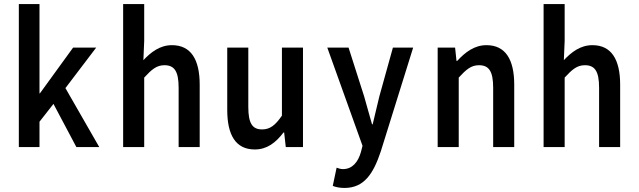

<svg xmlns="http://www.w3.org/2000/svg" viewBox="-20 -726 3153 948"><path d="M73 0H175V-125L244 -213L357 0H470L303 -291L455 -491H341L177 -265H175V-706H73Z M588 0H692V-343C729 -383 753 -404 792 -404C841 -404 862 -374 862 -293V0H966V-308C966 -432 923 -503 829 -503C769 -503 725 -468 688 -429L692 -524V-706H588Z M1102 -183C1102 -59 1144 12 1238 12C1298 12 1341 -21 1380 -72H1383L1391 0H1476V-491H1372V-155C1339 -107 1313 -87 1274 -87C1226 -87 1206 -117 1206 -198V-491H1102Z M1642 102 1623 192C1639 198 1657 202 1681 202C1777 202 1823 133 1860 22L2020 -491H1920L1853 -250C1842 -206 1831 -157 1820 -112H1817C1803 -158 1791 -207 1778 -250L1701 -491H1596L1770 -6L1762 25C1748 74 1720 109 1673 109C1662 109 1650 105 1642 102Z M2141 0H2245V-343C2282 -383 2306 -404 2345 -404C2394 -404 2415 -374 2415 -293V0H2519V-308C2519 -432 2476 -503 2382 -503C2322 -503 2277 -468 2237 -425H2234L2227 -491H2141Z M2664 0H2768V-343C2805 -383 2829 -404 2868 -404C2917 -404 2938 -374 2938 -293V0H3042V-308C3042 -432 2999 -503 2905 -503C2845 -503 2801 -468 2764 -429L2768 -524V-706H2664Z"/></svg>

Font: Falling Sky
Style: Condensed
Weight: 400
Designer: Paul D. Hunt
Foundry: Adobe Systems Incorporated
Version: Version 1.02